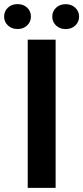

<svg xmlns="http://www.w3.org/2000/svg" viewBox="-65 -913 404 933"><path d="M20.3 -893Q49 -893 67.2 -875.7Q85.3 -858.3 85.3 -832.3Q85.3 -807 67 -789.5Q48.7 -772 20.7 -772Q-8.3 -772 -26.7 -789.5Q-45 -807 -45 -832.3Q-45 -858.3 -26.7 -875.7Q-8.3 -893 20.3 -893ZM254 -892.7Q282.3 -892.7 300.8 -875.3Q319.3 -858 319.3 -832Q319.3 -806.7 301 -789.2Q282.6 -771.7 254 -771.7Q225.6 -771.7 207.3 -789.2Q189 -806.7 189 -832Q189 -858 207.3 -875.3Q225.6 -892.7 254 -892.7ZM69.7 -720.3H205.3V0H69.7Z"/></svg>

Font: FreesentationVF
Style: Regular
Weight: 400
Designer: glyphs from Roboto by Christian Robertson / Hangul glyphs from Noto Sans CJK(Source Han Sans) by Jang Soo-young and Kang
Foundry: PT&
Version: Version 2.001;Glyphs 3.3.1 (3343)